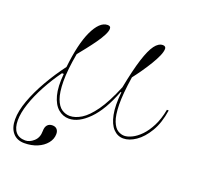

<svg xmlns="http://www.w3.org/2000/svg" viewBox="-127 -652 1033 1004"><g transform="rotate(20 389.5 -150.0)"><path d="M107 215Q66 215 43 188Q20 161 20 114Q20 67 41.5 8Q63 -51 99.5 -114.5Q136 -178 179 -235Q186 -300 198 -351.5Q210 -403 227 -439.5Q244 -476 264 -495.5Q284 -515 307 -515Q315 -515 319.5 -511.5Q324 -508 324 -500Q324 -486 312.5 -463.5Q301 -441 282.5 -415Q264 -389 243.5 -363Q223 -337 206 -316Q189 -221 189.5 -159.5Q190 -98 203 -63Q216 -28 237 -14Q258 0 282 0Q312 0 345.5 -20.5Q379 -41 415.5 -92Q452 -143 490 -235Q510 -338 529.5 -399Q549 -460 569.5 -487.5Q590 -515 614 -515Q622 -515 626.5 -511Q631 -507 631 -500Q631 -484 620.5 -460Q610 -436 593 -408Q576 -380 556.5 -352Q537 -324 519 -301Q504 -204 505 -144.5Q506 -85 518.5 -53.5Q531 -22 549 -11Q567 0 585 0Q603 0 627 -11.5Q651 -23 675 -47.5Q699 -72 719 -111Q739 -150 749 -204H759Q748 -131 719 -82.5Q690 -34 654 -9.5Q618 15 585 15Q553 15 529.5 -9.5Q506 -34 496 -83.5Q486 -133 494 -209H490Q448 -98 392 -41.5Q336 15 282 15Q249 15 222.5 -7.5Q196 -30 183.5 -76.5Q171 -123 178 -196H168Q131 -145 100.5 -88.5Q70 -32 52.5 20.5Q35 73 35 114Q35 156 53.5 178Q72 200 107 200Q131 200 154 179.5Q177 159 177 122Q177 100 187 88.5Q197 77 215 77Q231 77 240 86.5Q249 96 249 113Q249 141 230 164.5Q211 188 179 201.5Q147 215 107 215Z"/></g></svg>

Font: Kalnia Thin Thin
Style: Regular
Weight: 250
Version: Version 1.105